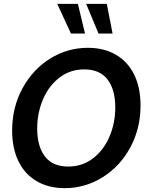

<svg xmlns="http://www.w3.org/2000/svg" viewBox="-20 -962 772 996"><path d="M43 -285Q43 -405 96.5 -503.5Q150 -602 240 -658Q330 -714 436 -714Q520 -714 581.5 -678Q643 -642 676 -575Q709 -508 709 -415Q709 -295 655.5 -196.5Q602 -98 511.5 -42Q421 14 316 14Q232 14 170.5 -22Q109 -58 76 -125Q43 -192 43 -285ZM578 -405Q578 -497 538 -549.5Q498 -602 417 -602Q344 -602 288.5 -559.5Q233 -517 203 -446.5Q173 -376 173 -295Q173 -203 213 -150.5Q253 -98 334 -98Q407 -98 462.5 -140.5Q518 -183 548 -253.5Q578 -324 578 -405ZM277 -942H384L421 -788H348ZM427 -942H534L564 -788H491Z"/></svg>

Font: Cabin SemiBold
Style: Italic
Weight: 600
Italic angle: -7°
Designer: Pablo Impallari
Foundry: Pablo Impallari. http://www.impallari.com Igino Marini. http://www.ikern.com
Version: Version 2.200